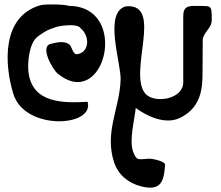

<svg xmlns="http://www.w3.org/2000/svg" viewBox="-20 -548 1010 877"><path d="M151 -380C174 -397 195 -412 230 -422C228 -426 333 -446 348 -419C389 -386 391 -313 336 -301C310 -295 312 -335 294 -347C269 -362 239 -354 213 -348C159 -337 221 -231 242 -213C459 -33 576 -521 294 -521C280 -529 174 -530 161 -523C-12 -471 -1 -255 41 -119C93 51 414 32 380 -83C270 -77 127 -75 110 -219C105 -263 113 -350 151 -380ZM555 -519C452 -492 533 -260 531 -185C527 -53 456 55 501 193C520 250 565 288 624 303C714 326 729 283 734 204C735 189 676 176 660 177C611 179 605 189 588 145C569 92 595 -2 600 -55C652 -16 737 23 803 -10C880 -48 904 -113 905 -199L906 -364C906 -398 947 -418 947 -455C948 -532 945 -519 869 -521C832 -521 817 -513 817 -473V-172C817 -94 687 -74 645 -119C561 -213 731 -535 555 -519Z"/></svg>

Font: Philokalia
Style: Regular
Weight: 400
Version: Version 001.010